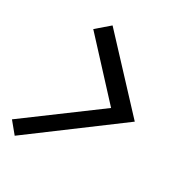

<svg xmlns="http://www.w3.org/2000/svg" viewBox="-179 -909 957 1018"><g transform="rotate(30 300.0 -400.0)"><path d="M58 -17 2 -85 427 -400 136 -715 215 -783 572 -400Z"/></g></svg>

Font: Victor Mono Thin
Style: Bold Italic
Weight: 700
Italic angle: -12°
Monospace: yes
Version: Version 1.561;gftools[0.9.30]